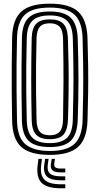

<svg xmlns="http://www.w3.org/2000/svg" viewBox="-20 -829 541 1039"><path d="M249.8 9.2Q142.5 9.2 95 -34Q47.5 -77.2 45.5 -177.2Q44 -258.5 43.5 -329.8Q43 -401 43.5 -472Q44 -543 45.5 -623.5Q47.5 -723 95 -766.1Q142.5 -809.2 249.8 -809.2Q356.2 -809.2 403.1 -765.9Q450 -722.5 453.5 -624Q456.2 -537.5 457.1 -467.8Q458 -398 457 -329Q456 -260 453.5 -176.2Q450 -76.2 402.2 -33.5Q354.5 9.2 249.8 9.2ZM249.8 -12Q342 -12 383.1 -50.5Q424.2 -89 427 -178Q429.2 -256.5 430.1 -325.8Q431 -395 430.2 -466.4Q429.5 -537.8 427 -622.8Q424.2 -711.2 383.1 -749.6Q342 -788 249.8 -788Q154.5 -788 114.2 -748.9Q74 -709.8 72 -622.8Q70.2 -547.2 69.6 -477.8Q69 -408.2 69.6 -335.6Q70.2 -263 72 -178Q73.8 -86 117 -49Q160.2 -12 249.8 -12ZM249.8 -33.2Q170.2 -33.2 135.1 -66.9Q100 -100.5 98.5 -178Q97 -258.5 96.5 -329.6Q96 -400.8 96.5 -471.6Q97 -542.5 98.5 -622.8Q100 -699.8 135 -733.2Q170 -766.8 249.8 -766.8Q327.8 -766.8 362.6 -733.1Q397.5 -699.5 400.5 -621.8Q404.5 -507 404.6 -402.8Q404.8 -298.5 400.5 -178.8Q397.5 -101.2 362.8 -67.2Q328 -33.2 249.8 -33.2ZM249.8 -54.5Q311.5 -54.5 341.8 -82.4Q372 -110.2 374 -179.8Q376.2 -257.2 377.1 -328.1Q378 -399 377.2 -470.5Q376.5 -542 374 -621Q372 -689.8 341.9 -717.6Q311.8 -745.5 249.8 -745.5Q184 -745.5 155.1 -716.5Q126.2 -687.5 124.8 -621.8Q122.8 -536.8 122.1 -466.9Q121.5 -397 122.2 -328.5Q123 -260 124.8 -178.8Q126.2 -113.2 154.9 -83.9Q183.5 -54.5 249.8 -54.5ZM249.8 -75.8Q198.5 -75.8 175.6 -100.1Q152.8 -124.5 151.5 -179Q146.5 -395.8 151.5 -621.8Q152.8 -677 176 -700.6Q199.2 -724.2 249.8 -724.2Q300.8 -724.2 323.2 -700Q345.8 -675.8 347.5 -620.5Q350.2 -543.5 351.1 -474.6Q352 -405.8 351.2 -335.1Q350.5 -264.5 347.8 -182Q346 -127.2 324.4 -101.5Q302.8 -75.8 249.8 -75.8ZM249.8 -97Q285.8 -97 302.9 -116.1Q320 -135.2 321.2 -182.2Q323 -280 323.5 -382.9Q324 -485.8 321.2 -618.2Q320 -666.2 302.4 -684.6Q284.8 -703 249.8 -703Q212.5 -703 195.6 -684.1Q178.8 -665.2 177.8 -620.8Q175.8 -545 175.1 -474.5Q174.5 -404 175.1 -332.1Q175.8 -260.2 177.8 -179.8Q178.8 -135.5 195.5 -116.2Q212.2 -97 249.8 -97ZM207 30.8 202.8 64.2Q195.8 119.2 220.8 143.8Q245.8 168.2 309.8 168.2H333.2V189.8H309.8Q234.5 189.8 205 160.2Q175.5 130.8 183.8 64.2L188.2 30.8ZM277.2 30.8 273.8 55.8Q271.8 70.2 280 76.8Q288.2 83.2 309.8 83.2H333.2V104H309.8Q276.8 104 264 92.5Q251.2 81 255.8 55.8L260 30.8ZM243 30.8 238.8 60Q233.5 94.8 250.1 110Q266.8 125.2 309.8 125.2H333.2V146.8H309.8Q255.2 146.8 234.1 126.4Q213 106 219.8 60L224.2 30.8Z"/></svg>

Font: Big Shoulders Inline Text ExtraBold
Style: Regular
Weight: 800
Designer: Patric King
Foundry: XO Type Co
Version: Version 1.000